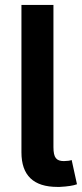

<svg xmlns="http://www.w3.org/2000/svg" viewBox="-20 -747 329 771"><path d="M66.1 0ZM219.5 3.6H210.6Q66.1 3.6 66.1 -135.3V-727.3H194.6V-156.2Q194.6 -140.3 196.9 -129.4Q199.2 -118.6 204.2 -112.2Q209.2 -105.8 217.2 -103Q225.1 -100.1 236.5 -100.1Q257.5 -100.5 267.8 -104.4L289.1 -7.1Q267.8 1.1 219.5 3.6Z"/></svg>

Font: Linik Sans SemiBold
Style: Regular
Weight: 600
Designer: Fonts by Rasmus Andersson / Changes by Cristiano Sobral with parts from Marc Monis
Foundry: rsms
Version: Version 3.020; ttfautohint (v1.6)